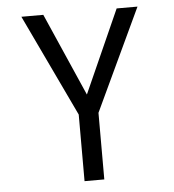

<svg xmlns="http://www.w3.org/2000/svg" viewBox="-51 -747 718 794"><g transform="rotate(-5 308.0 -350.0)"><path d="M268 0V-276.5L67 -700H158L324.5 -320.5H293L462.5 -700H549L350 -276.5V0Z"/></g></svg>

Font: Overpass Mono
Style: Regular
Weight: 400
Designer: Delve Withrington, Dave Bailey
Foundry: Delve Fonts LLC
Version: Version 4.000